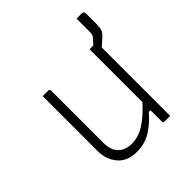

<svg xmlns="http://www.w3.org/2000/svg" viewBox="-185 -821 970 970"><g transform="rotate(-45 300.0 -336.0)"><path d="M148 -526Q159 -526 159 -515V-143Q159 -89 186 -63Q213 -37 258 -37Q303 -37 347.5 -64Q392 -91 444 -148V-526H470Q475 -531 480.5 -536.5Q486 -542 494 -552Q502 -560 504.5 -567.5Q507 -575 507 -592V-682H543Q559 -682 559 -666V-596Q559 -567 554.5 -553Q550 -539 531 -522Q523 -514 513.5 -506Q504 -498 494 -489V0H455Q444 0 444 -11V-91H432Q393 -45 348.5 -17.5Q304 10 248 10Q179 10 144 -32Q109 -74 109 -133V-526Z"/></g></svg>

Font: Recursive Mn Lnr St Lt
Style: Regular
Weight: 300
Monospace: yes
Version: Version 1.079;hotconv 1.0.112;makeotfexe 2.5.65598; ttfautoh